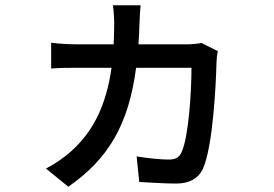

<svg xmlns="http://www.w3.org/2000/svg" viewBox="-20 -640 1040 728"><path d="M744 -477C728 -474 710 -472 689 -472H505C507 -498 508 -525 509 -554C510 -573 511 -602 513 -620H408C411 -602 413 -570 413 -551C413 -523 412 -497 411 -472H272C241 -472 205 -474 174 -478V-380C206 -383 242 -383 272 -383H403C382 -237 332 -139 247 -64C225 -44 185 -16 154 -1L239 68C392 -38 468 -169 496 -383H706C706 -290 695 -118 668 -62C659 -43 646 -35 620 -35C590 -35 539 -40 498 -47L508 50C547 52 605 56 647 56C700 56 732 36 749 1C788 -85 799 -325 801 -405C801 -415 803 -433 806 -446Z"/></svg>

Font: Noto Sans CJK JP Medium
Style: Regular
Weight: 500
Designer: Ryoko NISHIZUKA (kana & ideographs); Paul D. Hunt (Latin, Greek & Cyrillic); Wenlong ZHANG (bopomofo); Sandoll Communica
Foundry: Adobe Systems Incorporated
Version: Version 1.004;PS 1.004;hotconv 1.0.82;makeotf.lib2.5.63406